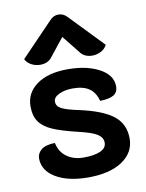

<svg xmlns="http://www.w3.org/2000/svg" viewBox="-87 -832 689 903"><g transform="rotate(-10 257.5 -380.5)"><path d="M48 -118Q48 -143 68.5 -160Q89 -177 134 -178Q143 -134 176 -110.5Q209 -87 256 -87Q307 -87 336 -100Q365 -113 365 -139Q365 -163 341.5 -179Q318 -195 249 -211Q174 -229 132.5 -247Q91 -265 71 -293Q51 -321 51 -367Q51 -431 105 -470Q159 -509 253 -509Q344 -509 404 -476.5Q464 -444 464 -390Q464 -363 444 -350Q424 -337 378 -336Q368 -376 340 -396Q312 -416 261 -416Q223 -416 195.5 -403Q168 -390 168 -369Q168 -347 191 -335Q214 -323 271 -311Q383 -287 433.5 -247Q484 -207 484 -138Q484 -71 424.5 -31Q365 9 262 9Q166 9 107.5 -25.5Q49 -60 48 -118ZM131 -552Q109 -552 89.5 -562Q70 -572 60 -591L213 -750Q231 -770 255 -770Q279 -770 297 -750L450 -591Q440 -572 420.5 -562Q401 -552 379 -552Q362 -552 348 -558Q334 -564 326 -574L255 -663L184 -574Q176 -564 162 -558Q148 -552 131 -552Z"/></g></svg>

Font: K2D
Style: Bold
Weight: 700
Designer: Katatrad Aksorn Co.,Ltd.
Foundry: Cadson Demak Co.,Ltd.
Version: Version 1.000; ttfautohint (v1.6)